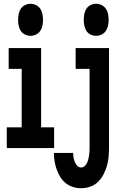

<svg xmlns="http://www.w3.org/2000/svg" viewBox="-20 -785 640 1018"><path d="M142 -595Q127 -595 112.5 -602Q98 -609 90 -621.5Q82 -634 79 -649.5Q76 -665 76 -680Q76 -695 79 -710.5Q82 -726 90 -738.5Q98 -751 112.5 -758Q127 -765 142 -765Q157 -765 171 -758Q185 -751 193.5 -738.5Q202 -726 205 -710.5Q208 -695 208 -680Q208 -665 205 -649.5Q202 -634 193.5 -621.5Q185 -609 171 -602Q157 -595 142 -595ZM16 0V-110H95V-420H26V-530H198V-110H267V0ZM490 -595Q474 -595 460 -602Q446 -609 438 -621.5Q430 -634 427 -649.5Q424 -665 424 -680Q424 -695 427 -710.5Q430 -726 438 -738.5Q446 -751 460 -758Q474 -765 490 -765Q505 -765 519 -758Q533 -751 541.5 -738.5Q550 -726 553 -710.5Q556 -695 556 -680Q556 -665 553 -649.5Q550 -634 541.5 -621.5Q533 -609 519 -602Q505 -595 490 -595ZM410 213Q388 213 367 206.5Q346 200 328.5 186Q311 172 299.5 153Q288 134 280.5 113Q273 92 269.5 70.5Q266 49 266 26H368Q368 38 370 50Q372 62 376.5 73.5Q381 85 389.5 94Q398 103 410 103Q421 103 429 95.5Q437 88 441.5 78.5Q446 69 448.5 58.5Q451 48 452.5 37.5Q454 27 454.5 16Q455 5 455 -5V-420H381V-530H558V-5Q558 19 556 44Q554 69 547.5 92.5Q541 116 529.5 138.5Q518 161 500.5 178.5Q483 196 459 204.5Q435 213 410 213Z"/></svg>

Font: Iosevka Slab XBdEx
Style: Regular
Weight: 800
Width: 7
Monospace: yes
Designer: Belleve Invis
Foundry: Belleve Invis
Version: Version 11.1.0; ttfautohint (v1.8.3)